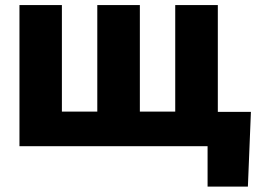

<svg xmlns="http://www.w3.org/2000/svg" viewBox="-20 -565 1014 742"><path d="M725.1 -132.8H949.7L938 156.2H782.2V0H725.1ZM55.2 0V-545.4H219.2V-133.8H356V-545.4H520.5V-133.8H657.2V-545.4H821.8V0Z"/></svg>

Font: My Font
Style: Regular
Weight: 500
Designer: Rasmus Andersson
Foundry: rsms
Version: Version 0.001